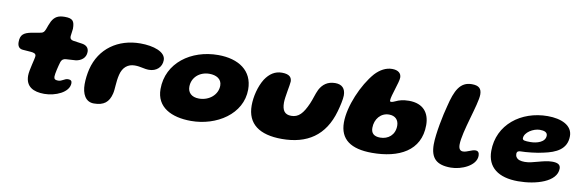

<svg xmlns="http://www.w3.org/2000/svg" viewBox="-49 -1035 4451 1472"><g transform="rotate(10 2176.5 -299.0)"><path d="M315.5 12.5C400.5 12.5 507 -31.5 507 -104.5C507 -121.5 498 -130 477 -130C449 -130 433.5 -106 402.5 -106C379 -106 370 -114 370 -132C370 -154 384.5 -214.5 394 -245.5C402 -271 417 -276.5 431.5 -278C450 -280 480 -280 511 -283C549 -289 587.5 -313 587.5 -362.5C587.5 -396 564.5 -412.5 535 -417C512.5 -420 490 -423.5 465.5 -427C447 -429.5 437.5 -440 438.5 -458C439 -472.5 446 -504.5 446 -517C446 -577.5 431 -596.5 369 -596.5C317.5 -596.5 291 -581 269.5 -542.5C260.5 -525 251.5 -500 243.5 -477.5C235 -455.5 225 -447.5 209.5 -445C190.5 -442 166.5 -436.5 136.5 -432C80 -420 53.5 -403 53.5 -345C53.5 -313.5 66.5 -294.5 94.5 -292C115 -290 142 -288.5 160.5 -287C181 -285 199 -280.5 199 -261.5C199 -240 170 -148.5 170 -104.5C170 -18 230.5 12.5 315.5 12.5Z M702.5 19C781 19 819 -13.5 835.5 -81C845 -117.5 841 -171.5 855.5 -230.5C870 -292 910 -322.5 962.5 -322.5C1009 -322.5 1034.5 -308.5 1074 -308.5C1131.5 -308.5 1173.5 -346 1173.5 -401C1173.5 -466 1077.5 -496.5 976 -496.5C802.5 -496.5 663.5 -400 622.5 -233C613.5 -196.5 608 -152 608 -115C608 -40.5 637 19 702.5 19Z M1459.5 21.5C1657.5 21.5 1850 -99.5 1850 -292C1850 -439 1737 -512.5 1579 -512.5C1368 -512.5 1187.5 -383 1187.5 -179C1187.5 -38 1306 21.5 1459.5 21.5ZM1490 -158C1431 -158 1402 -190.5 1402 -234.5C1402 -308 1461.5 -359 1537.5 -359C1589 -359 1634 -336.5 1634 -284C1634 -213 1569.5 -158 1490 -158Z M2169 36.5C2364 36.5 2500 -49.5 2555.5 -248C2567 -288 2580 -344.5 2580 -374C2580 -428 2552 -456.5 2499.5 -456.5C2440 -456.5 2402.5 -427 2379 -382.5C2361 -345 2353 -307.5 2336 -269C2300 -187.5 2267 -150.5 2209.5 -150.5C2159 -150.5 2137.5 -179.5 2137.5 -241.5C2137.5 -285.5 2160.5 -385.5 2160.5 -408C2160.5 -436.5 2146.5 -464 2083.5 -464C2029 -464 1988 -436.5 1954.5 -386.5C1918 -328 1897.5 -245.5 1897.5 -176.5C1897.5 -33.5 1994 36.5 2169 36.5Z M2869 21.5C3076.5 21.5 3241.5 -59 3241.5 -259.5C3241.5 -355 3191 -421 3080 -421C3033 -421 3001 -410.5 2979.5 -400C2964.5 -393 2953.5 -389 2944 -389C2938.5 -389 2936 -392 2936 -399.5C2936 -435 2982 -548 2982 -584C2982 -618 2957 -639 2910.5 -639C2863 -639 2818 -615 2779 -573C2693.5 -475 2616.5 -298 2616.5 -171.5C2616.5 -39.5 2703.5 21.5 2869 21.5ZM2910 -104.5C2860 -104.5 2838.5 -128 2838.5 -168C2838.5 -236 2883 -290.5 2948 -290.5C2996 -290.5 3023.5 -261.5 3023.5 -216.5C3023.5 -144.5 2972 -104.5 2910 -104.5Z M3483 28C3566.5 28 3678 -21.5 3678 -98C3678 -121 3669 -135 3648 -135C3618.5 -135 3585.5 -110 3553.5 -110C3531 -110 3519.5 -126 3519.5 -158C3519.5 -256.5 3609 -487.5 3609 -562.5C3609 -609 3587 -630 3532.5 -630C3441 -630 3405 -557 3374.5 -429.5C3356 -363.5 3324 -208 3324 -125.5C3324 -17 3372 28 3483 28Z M4009 41.5C4147.5 41.5 4307 -6 4307 -109.5C4307 -142.5 4281 -152 4242 -152C4172.5 -152 4097.5 -113.5 4034.5 -113.5C4002.5 -113.5 3979.5 -120 3968 -137C3962.5 -144 3960 -152.5 3960 -162.5C3960 -182 3972 -187.5 3990.5 -187.5C4030 -187.5 4117.5 -196.5 4164 -208.5C4260.5 -228.5 4341.5 -266 4341.5 -368C4341.5 -452.5 4253 -490 4148 -490C3941 -490 3767 -357.5 3767 -152C3767 -25 3855 41.5 4009 41.5ZM4050.5 -271C4008 -271 3989 -273 3989 -290C3989 -336 4056 -376 4107 -376C4141 -376 4165.5 -367 4165.5 -341C4165.5 -289.5 4099.5 -271 4050.5 -271Z"/></g></svg>

Font: Gluten
Style: Bold Italic
Weight: 700
Italic angle: -13°
Designer: Tyler Finck
Foundry: Etcetera Type Company
Version: Version 0.920